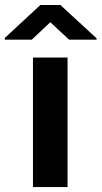

<svg xmlns="http://www.w3.org/2000/svg" viewBox="-69 -763 414 783"><path d="M206.5 -528.3V0H65.4V-528.3ZM177.2 -742.7 324.7 -606.9V-601.1H212.9L136.2 -672.4L60.5 -601.1H-49.3V-608.4L95.7 -742.7Z"/></svg>

Font: Vazirmatn RD UI
Style: Bold
Weight: 700
Designer: Saber Rastikerdar
Foundry: Saber Rastikerdar
Version: Version 33.003